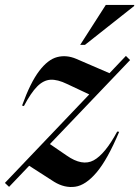

<svg xmlns="http://www.w3.org/2000/svg" viewBox="-52 -752 568 783"><path d="M-32 -6 312 -367 221.5 -409.5Q182.5 -428.5 153.8 -426.8Q125 -425 99.5 -399.2Q74 -373.5 45.5 -319.5L38 -321.5Q72 -415.5 107.8 -462.5Q143.5 -509.5 181.2 -519.2Q219 -529 259 -512L394.5 -453.5L461.5 -524L478.5 -507L151.5 -164.5L219.5 -118Q283.5 -73 330 -98.2Q376.5 -123.5 426 -215.5L434 -214.5Q386.5 -101.5 342 -49Q297.5 3.5 254.5 9.5Q211.5 15.5 169 -10.5L67 -76L-15 10ZM275 -569 379.5 -732H495.5L495 -727.5L294.5 -569Z"/></svg>

Font: Newsreader 72pt SemiBold
Style: Italic
Weight: 600
Italic angle: -17°
Designer: Hugues Gentile
Foundry: Production Type
Version: Version 1.003; ttfautohint (v1.8.3)